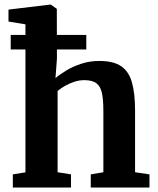

<svg xmlns="http://www.w3.org/2000/svg" viewBox="-20 -840 706 860"><path d="M94 -68V-731L18 -743.5V-797L205 -819.5H207.5L234.5 -800.5L235 -577L228.5 -490Q246 -505.5 275.5 -523.5Q305 -541.5 343.2 -554.2Q381.5 -567 424.5 -567Q488.5 -567 523 -543.2Q557.5 -519.5 571.2 -470.2Q585 -421 585 -344V-68.5L649.5 -59V0H386.5V-59L443 -68.5V-344Q443 -392 436.8 -422.2Q430.5 -452.5 412.2 -466.8Q394 -481 357.5 -481Q335 -481 313 -473.8Q291 -466.5 271.5 -455.5Q252 -444.5 238 -432.5V-68.5L298 -59V0H37.5V-59ZM28 -683.5H366.5V-618.5H28Z"/></svg>

Font: Merriweather 20pt
Style: Bold
Weight: 700
Version: Version 2.100